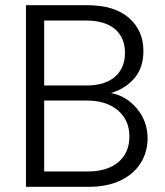

<svg xmlns="http://www.w3.org/2000/svg" viewBox="-20 -719 637 739"><path d="M407 -361Q466 -350 507 -301Q548 -252 548 -187Q548 -134 521.5 -91.5Q495 -49 444 -24.5Q393 0 322 0H80V-699H315Q421 -699 476.5 -650Q532 -601 532 -523Q532 -458 497 -417.5Q462 -377 407 -361ZM150 -390H313Q384 -390 422.5 -423.5Q461 -457 461 -516Q461 -574 422.5 -607Q384 -640 310 -640H150ZM317 -59Q393 -59 435.5 -95Q478 -131 478 -194Q478 -257 433.5 -294.5Q389 -332 314 -332H150V-59Z"/></svg>

Font: Fz Poppins Light
Style: Regular
Weight: 300
Designer: Ninad Kale (Devanagari), Jonny Pinhorn (Latin)
Foundry: Indian Type Foundry
Version: Vit hóa bi Vntype.Com & FontZin.Com